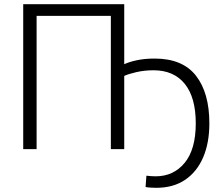

<svg xmlns="http://www.w3.org/2000/svg" viewBox="-20 -713 1054 918"><path d="M727 185Q714 185 699 184Q684 183 676 181L680 127Q688 128 700 129Q712 130 724 130Q810 130 863 65.5Q916 1 916 -123Q916 -247 863.5 -312Q811 -377 714 -377Q670 -377 631.5 -368Q593 -359 574 -350V0H510V-637H155V0H91V-693H574V-406Q597 -417 634.5 -425Q672 -433 719 -433Q853 -433 917 -351Q981 -269 981 -123Q981 -30 951.5 39Q922 108 865.5 146.5Q809 185 727 185Z"/></svg>

Font: Ubuntu Sans Light
Style: Regular
Weight: 300
Designer: Dalton Maag Ltd
Foundry: Dalton Maag Ltd
Version: Version 1.006; ttfautohint (v1.8.4.7-5d5b)